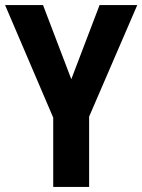

<svg xmlns="http://www.w3.org/2000/svg" viewBox="-20 -734 559 754"><path d="M260 -423 371 -714H519L330 -276V0H189V-272L0 -714H149Z"/></svg>

Font: Noto Sans Thai Cond
Style: Bold
Weight: 700
Width: 3
Designer: Monotype Design Team
Foundry: Monotype Imaging Inc.
Version: Version 2.002; ttfautohint (v1.8.4.7-5d5b)